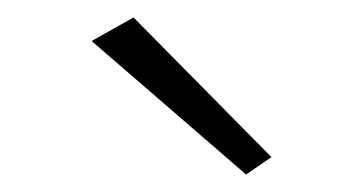

<svg xmlns="http://www.w3.org/2000/svg" viewBox="-20 -720 406 220"><path d="M85 -673 133 -700 291 -540 262 -520Z"/></svg>

Font: Jost* Light
Style: Regular
Weight: 300
Version: Version 3.7